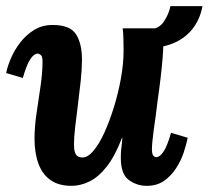

<svg xmlns="http://www.w3.org/2000/svg" viewBox="-21 -592 677 623"><path d="M211 11Q169 11 142.5 -8Q116 -27 103.5 -61.5Q91 -96 91 -143Q91 -180 97.5 -224Q104 -268 110.5 -312Q117 -356 117 -392Q117 -409 111.5 -413.5Q106 -418 101 -418Q90 -418 78 -401Q66 -384 53 -339L-1 -355Q3 -376 14.5 -403Q26 -430 45 -454.5Q64 -479 90 -495Q116 -511 150 -511Q206 -511 225.5 -481Q245 -451 245 -398Q245 -368 241 -330.5Q237 -293 232 -254Q227 -215 223 -180.5Q219 -146 219 -123Q219 -108 222 -98.5Q225 -89 231 -85Q237 -81 247 -81Q264 -81 282.5 -103Q301 -125 318 -162.5Q335 -200 349 -245.5Q363 -291 371.5 -338.5Q380 -386 380 -428Q380 -442 379.5 -465Q379 -488 377 -500H506Q508 -479 508.5 -470.5Q509 -462 509 -452Q509 -431 506.5 -401.5Q504 -372 500 -338Q496 -304 491 -270Q488 -243 484.5 -218Q481 -193 478 -171.5Q475 -150 473.5 -133.5Q472 -117 472 -108Q472 -92 476.5 -87Q481 -82 486 -82Q497 -82 509 -99Q521 -116 534 -161L588 -145Q584 -124 575 -97Q566 -70 550 -45.5Q534 -21 511 -5Q488 11 455 11Q423 11 397 -8Q371 -27 371 -80Q371 -100 373 -114Q375 -128 376 -145H375Q352 -85 325 -51Q298 -17 269 -3Q240 11 211 11ZM445 -435 457 -496Q493 -496 510 -521Q527 -546 532 -572H636Q628 -529 603.5 -498Q579 -467 539.5 -451Q500 -435 445 -435Z"/></svg>

Font: Lora Italic
Style: Italic
Weight: 400
Italic angle: -3°
Designer: Olga Karpushina, Alexei Vanyashin (Cyrillic)
Foundry: Cyreal
Version: Version 2.210; ttfautohint (v1.8.1.43-b0c9)